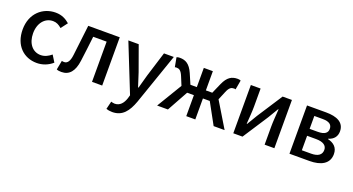

<svg xmlns="http://www.w3.org/2000/svg" viewBox="-50 -1195 3781 2056"><g transform="rotate(20 1840.0 -167.0)"><path d="M311 13C375 13 438 -10 489 -55L442 -131C409 -103 369 -81 322 -81C230 -81 167 -158 167 -274C167 -391 234 -469 325 -469C364 -469 393 -453 424 -426L481 -501C441 -536 392 -564 320 -564C175 -564 48 -458 48 -274C48 -93 162 13 311 13Z M593 13C682 13 734 -49 750 -172C763 -268 774 -362 785 -458H938V0H1054V-550H695C680 -433 669 -320 654 -203C645 -127 620 -97 584 -97C572 -97 563 -98 558 -101L538 4C555 11 570 13 593 13Z M1670 -550H1558L1470 -267L1427 -112H1422C1405 -163 1388 -218 1372 -267L1270 -550H1152L1370 -4L1359 34C1339 94 1304 137 1244 137C1229 137 1215 132 1204 129L1182 219C1201 226 1223 230 1251 230C1367 230 1425 151 1468 33Z M2275 -288 2315 -384C2339 -443 2363 -453 2391 -453C2399 -453 2403 -453 2410 -450L2429 -557C2420 -562 2408 -564 2393 -564C2328 -564 2279 -538 2239 -447L2188 -331H2115V-550H2012V-331H1939L1889 -447C1849 -538 1800 -564 1735 -564C1720 -564 1708 -562 1698 -557L1718 -450C1725 -453 1729 -453 1737 -453C1765 -453 1789 -443 1813 -384L1853 -287L1680 0H1803L1935 -239H2012V0H2115V-239H2193L2324 0H2449Z M2548 0H2653L2841 -289C2861 -321 2891 -371 2911 -406H2916C2911 -334 2905 -262 2905 -205V0H3016V-550H2910L2723 -262C2704 -229 2672 -178 2653 -145H2648C2653 -217 2659 -288 2659 -345V-550H2548Z M3188 0H3416C3544 0 3637 -47 3637 -158C3637 -235 3587 -273 3523 -288V-293C3583 -310 3615 -352 3615 -409C3615 -512 3527 -550 3406 -550H3188ZM3300 -324V-471H3396C3472 -471 3503 -444 3503 -397C3503 -352 3472 -324 3392 -324ZM3300 -80V-245H3402C3486 -245 3525 -214 3525 -165C3525 -112 3487 -80 3406 -80Z"/></g></svg>

Font: Spoqa Han Sans Neo Medium
Style: Regular
Weight: 500
Designer: [Spoqa Han Sans Neo] Dong-huui Kim  Younghwa Kang  Yujin Lee  [Noto Sans] Ryoko NISHIZUKA  (kana & ideographs); Paul D. 
Foundry: Spoqa (http://www.spoqa-han-sans.com)
Version: Version 1.000